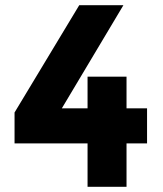

<svg xmlns="http://www.w3.org/2000/svg" viewBox="-20 -719 628 739"><path d="M317 -302V-424H467V-302H546V-167H467V0H317V-167H36V-286L285 -699H455L218 -302Z"/></svg>

Font: Montserrat_am3
Style: Bold
Weight: 700
Designer: Julieta Ulanovsky
Foundry: Julieta Ulanovsky. Armenina letters added by Vahan Hovhannisyan
Version: Version 2.001